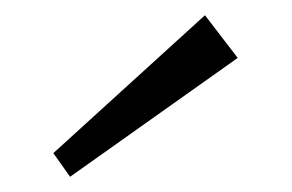

<svg xmlns="http://www.w3.org/2000/svg" viewBox="-20 -988 383 252"><path d="M292 -912 249 -968 50 -787 72 -756Z"/></svg>

Font: Sprat Black
Style: Regular
Weight: 900
Designer: Ethan Nakache
Foundry: Collletttivo
Version: Version 2.000;Glyphs 3.2 (3217)